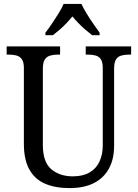

<svg xmlns="http://www.w3.org/2000/svg" viewBox="-20 -951 704 981"><path d="M335 10Q262 10 210 -12.5Q158 -35 130 -85Q102 -135 102 -216V-604Q102 -634 91.5 -648.5Q81 -663 64 -667.5Q47 -672 26 -672H14V-714H287V-672H275Q254 -672 236.5 -667Q219 -662 209 -647Q199 -632 199 -600V-210Q199 -123 242 -86.5Q285 -50 352 -50Q404 -50 438 -70Q472 -90 488.5 -126Q505 -162 505 -207V-604Q505 -634 495 -648.5Q485 -663 468 -667.5Q451 -672 430 -672H418V-714H650V-672H638Q617 -672 599.5 -667Q582 -662 572.5 -647Q563 -632 563 -600V-205Q563 -139 537 -90.5Q511 -42 460.5 -16Q410 10 335 10ZM212 -784Q227 -803 244.5 -829Q262 -855 279 -882Q296 -909 305 -931H396Q406 -909 422.5 -882Q439 -855 457 -829Q475 -803 489 -784V-771H451Q434 -784 416 -799.5Q398 -815 381 -832.5Q364 -850 350 -867Q336 -850 319.5 -832.5Q303 -815 285 -799.5Q267 -784 250 -771H212Z"/></svg>

Font: Noto Serif Thai SemiCondensed
Style: Regular
Weight: 400
Width: 4
Designer: Monotype Design Team
Foundry: Monotype Imaging Inc.
Version: Version 2.002